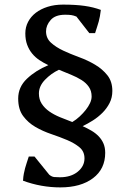

<svg xmlns="http://www.w3.org/2000/svg" viewBox="-20 -732 567 834"><path d="M347 -44Q347 -74 325.5 -92Q304 -110 272 -123.5Q240 -137 203 -149.5Q166 -162 134 -180.5Q102 -199 80.5 -228Q59 -257 59 -304Q59 -354 97 -390Q135 -426 190 -449Q169 -459 151 -471Q133 -483 119.5 -499.5Q106 -516 98 -537.5Q90 -559 90 -587Q90 -614 102 -637Q114 -660 135.5 -676.5Q157 -693 187 -702.5Q217 -712 254 -712Q308 -712 347 -706.5Q386 -701 418 -689Q416 -673 414 -661.5Q412 -650 409 -639Q406 -628 402 -616Q398 -604 393 -588H368L312 -660Q300 -665 289.5 -666.5Q279 -668 263 -668Q220 -668 200 -645Q180 -622 180 -596Q180 -566 201.5 -546.5Q223 -527 255 -512Q287 -497 324 -483.5Q361 -470 393 -451Q425 -432 446.5 -405Q468 -378 468 -337Q468 -308 456 -284.5Q444 -261 425 -242Q406 -223 383 -208.5Q360 -194 339 -184Q359 -175 377 -164.5Q395 -154 408.5 -140Q422 -126 429.5 -108.5Q437 -91 437 -68Q437 2 384 42Q331 82 242 82Q159 82 80 53Q81 35 83.5 22.5Q86 10 89 -1.5Q92 -13 96 -24.5Q100 -36 105 -52H130L194 27Q205 36 215.5 37Q226 38 240 38Q288 38 317.5 14Q347 -10 347 -44ZM378 -313Q378 -337 366 -354.5Q354 -372 334 -384.5Q314 -397 288.5 -407.5Q263 -418 236 -429Q202 -413 175.5 -385.5Q149 -358 149 -326Q149 -300 161.5 -281Q174 -262 194 -248Q214 -234 240.5 -223Q267 -212 294 -202Q311 -212 326 -226Q341 -240 352.5 -254.5Q364 -269 371 -284Q378 -299 378 -313Z"/></svg>

Font: PT Serif
Style: Regular
Weight: 400
Designer: A.Korolkova, O.Umpeleva, V.Yefimov
Foundry: ParaType Ltd
Version: Version 1.000W OFL; ttfautohint (v1.6)